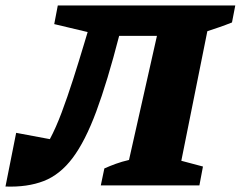

<svg xmlns="http://www.w3.org/2000/svg" viewBox="-63 -677 879 701"><path d="M-43 4 -4 -192 119 -169Q141 -210 162 -266Q183 -322 204 -387.5Q225 -453 245 -520L257 -560L135 -589L148 -657H796L784 -595Q759 -585 738.5 -578Q718 -571 694 -563L599 -90L678 -69L665 0H305L318 -62Q338 -71 360 -79Q382 -87 408 -93L510 -546H372Q329 -379 288.5 -270Q248 -161 202 -100Q156 -39 96.5 -16Q37 7 -43 4Z"/></svg>

Font: Piazzolla ExtraBold
Style: Italic
Weight: 800
Italic angle: -11.3°
Designer: Juan Pablo del Peral
Foundry: Huerta Tipografica
Version: Version 1.330